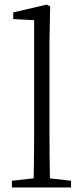

<svg xmlns="http://www.w3.org/2000/svg" viewBox="-20 -823 363 843"><path d="M199.2 -40 292 -29.3V0H32.2V-29.3L127.9 -40Q129.9 -157.2 129.9 -226.6V-734.4L38.1 -739.3V-768.6L184.6 -802.7L200.2 -794.9L197.3 -640.6V-226.6Q197.3 -157.2 199.2 -40Z"/></svg>

Font: GenYoMin TW TTF Light
Style: Regular
Weight: 300
Version: Version 1.300